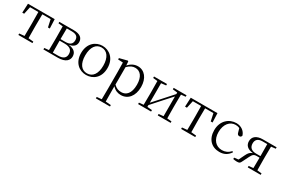

<svg xmlns="http://www.w3.org/2000/svg" viewBox="91 -1676 4521 3087"><g transform="rotate(30 2351.5 -133.0)"><path d="M252 0H421V-27L327 -36L325 -227V-285L327 -480H481L511 -342H545L538 -512H42L34 -342H69L99 -480H253L255 -285V-227L253 -36L159 -27V0Z M706 0H892C1036 0 1089 -66 1089 -135C1089 -207 1046 -256 941 -268C1036 -286 1064 -335 1064 -388C1064 -463 1012 -512 890 -512H624V-485L707 -476L709 -285V-227L707 -35L624 -27V0ZM781 -480H872C960 -480 995 -446 995 -384C995 -314 955 -281 869 -281H779ZM779 -252H871C978 -252 1017 -207 1017 -139C1017 -70 973 -31 878 -31H781L779 -227Z M1421 14C1548 14 1667 -74 1667 -255C1667 -435 1546 -526 1421 -526C1297 -526 1177 -435 1177 -255C1177 -75 1295 14 1421 14ZM1421 -16C1318 -16 1254 -101 1254 -254C1254 -407 1318 -495 1421 -495C1524 -495 1589 -407 1589 -254C1589 -101 1524 -16 1421 -16Z M2067 14C2196 14 2287 -91 2287 -261C2287 -422 2201 -526 2079 -526C2020 -526 1957 -501 1907 -441L1902 -515L1889 -523L1745 -486V-461L1836 -456C1838 -406 1839 -351 1839 -282V30L1837 225L1748 233V260H2010V233L1911 225L1909 30V-58C1957 -3 2013 14 2067 14ZM1910 -413C1963 -467 2008 -483 2054 -483C2146 -483 2211 -409 2211 -259C2211 -94 2138 -30 2050 -30C1998 -30 1956 -44 1910 -90Z M2747 -485 2834 -475V-447L2670 -264L2534 -113V-475L2623 -485V-512H2382V-485L2465 -476L2467 -285V-227L2465 -35L2382 -27V0H2623V-27L2534 -36V-69L2694 -248L2834 -403V-36L2747 -27V0H2986V-27L2903 -35L2901 -227V-285L2903 -476L2986 -485V-512H2747Z M3274 0H3443V-27L3349 -36L3347 -227V-285L3349 -480H3503L3533 -342H3567L3560 -512H3064L3056 -342H3091L3121 -480H3275L3277 -285V-227L3275 -36L3181 -27V0Z M3895 14C3988 14 4047 -25 4091 -91L4075 -104C4030 -55 3977 -32 3917 -32C3805 -32 3726 -115 3726 -258C3726 -404 3805 -495 3909 -495C3934 -495 3958 -491 3983 -480L4004 -408C4011 -379 4024 -366 4050 -366C4070 -366 4083 -376 4089 -399C4065 -477 3993 -526 3907 -526C3773 -526 3651 -426 3651 -250C3651 -85 3749 14 3895 14Z M4418 0H4658V-27L4575 -36L4573 -227V-285L4575 -476L4658 -485V-512H4405C4282 -512 4223 -456 4223 -376C4223 -306 4264 -251 4375 -240C4331 -227 4304 -197 4279 -144L4226 -35L4149 -26V0C4171 4 4194 8 4218 8C4266 8 4277 -2 4294 -40L4350 -152C4379 -210 4397 -230 4451 -230H4504L4502 -36L4418 -27ZM4504 -259H4424C4338 -259 4292 -300 4292 -375C4292 -440 4330 -481 4412 -481H4502L4504 -285Z"/></g></svg>

Font: Noto Serif HK Light
Style: Regular
Weight: 300
Designer: Ryoko NISHIZUKA 西塚涼子 (kana & ideographs); Frank Grießhammer (Latin, Greek & Cyrillic); Wenlong ZHANG 张文龙 (bopomofo); San
Foundry: Adobe
Version: Version 2.001;hotconv 1.1.0;makeotfexe 2.6.0